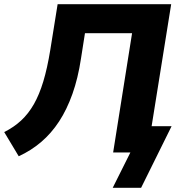

<svg xmlns="http://www.w3.org/2000/svg" viewBox="-26 -725 882 913"><path d="M510 168 594 0H512L602 -567H378L359 -446Q345 -353 318.5 -278.5Q292 -204 255 -147.5Q218 -91 170 -50Q122 -9 63 18L-6 -97Q40 -120 74.5 -152Q109 -184 135 -229.5Q161 -275 180 -338Q199 -401 213 -487L248 -705H788L695 -125H790L645 168Z"/></svg>

Font: Nunito Sans 7pt ExtraBold
Style: Italic
Weight: 800
Italic angle: -9°
Designer: Vernon Adams
Foundry: Vernon Adams
Version: Version 3.101;gftools[0.9.27]